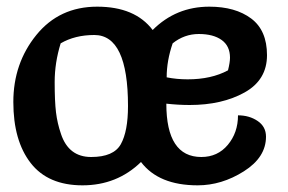

<svg xmlns="http://www.w3.org/2000/svg" viewBox="-20 -538 863 576"><path d="M438 -448Q508 -518 608 -518Q686 -518 733.5 -482.5Q781 -447 781 -372.5Q781 -298 713.5 -260.5Q646 -223 549 -223Q515 -223 479 -227Q479 -67 584 -67Q633 -67 663.5 -103.5Q694 -140 694 -192Q728 -192 753 -175Q778 -158 778 -128Q778 -66 711.5 -24Q645 18 573 18Q456 18 403 -52Q331 18 227.5 18Q124 18 72 -49Q20 -116 20 -232Q20 -348 89 -433Q158 -518 271.5 -518Q385 -518 438 -448ZM162 -408Q144 -350 144 -292Q144 -234 148 -201Q152 -168 163 -136Q186 -67 253.5 -67Q321 -67 342.5 -105.5Q364 -144 364 -220Q364 -433 263 -433Q205 -433 162 -408ZM480 -306Q510 -300 543 -300Q614 -300 664 -327Q670 -351 670 -365Q670 -400 645 -418Q620 -436 576.5 -436Q533 -436 498 -408Q480 -356 480 -306Z"/></svg>

Font: Salsa
Style: Regular
Weight: 400
Designer: John Vargas Beltrn
Foundry: John Vargas Beltran
Version: Version 1.002